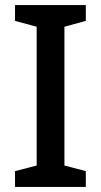

<svg xmlns="http://www.w3.org/2000/svg" viewBox="-20 -734 397 754"><path d="M317 0V-62L233 -84V-629L317 -652V-714H39V-652L124 -629V-84L39 -62V0Z"/></svg>

Font: Noto Sans Cherokee Medium
Style: Regular
Weight: 500
Designer: Monotype Design Team
Foundry: Monotype Imaging Inc.
Version: Version 2.001